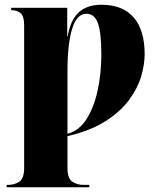

<svg xmlns="http://www.w3.org/2000/svg" viewBox="-20 -569 667 811"><path d="M8 222V212H14Q41 212 61.5 198.5Q82 185 82 140V-462Q82 -500 67.5 -513Q53 -526 29 -526H27V-536H264V-416H266Q278 -486 313.5 -517.5Q349 -549 408 -549Q498 -549 544.5 -495.5Q591 -442 591 -340Q591 -295 575.5 -244Q560 -193 523 -144Q486 -95 423 -55.5Q360 -16 265 6V140Q265 185 285.5 198.5Q306 212 333 212H357V222ZM265 -4Q313 -16 344.5 -64.5Q376 -113 392 -185Q408 -257 408 -340Q408 -431 393.5 -471Q379 -511 345 -511Q304 -511 284.5 -446.5Q265 -382 265 -269Z"/></svg>

Font: Noto Serif Display SemiCondensed Black
Style: Regular
Weight: 900
Width: 4
Designer: Monotype Design Team
Foundry: Monotype Imaging Inc.
Version: Version 2.009